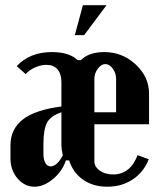

<svg xmlns="http://www.w3.org/2000/svg" viewBox="-20 -704 610 734"><path d="M301.8 -569.8H266.1L296.9 -684.1H387.2ZM214.8 -296.9V-389.2Q214.8 -421.4 200 -438.7Q185.1 -456.1 157.2 -456.1Q136.7 -456.1 114.7 -446.5Q92.8 -437 78.1 -420.9L43.9 -451.2Q93.8 -504.9 178.2 -504.9Q244.6 -504.9 276.9 -474.1H289.1Q319.8 -504.9 378.9 -504.9Q447.8 -504.9 498.8 -457.5Q549.8 -410.2 549.8 -346.2V-229H340.8V-87.9Q340.8 -66.4 361.3 -51.8Q381.8 -37.1 412.1 -37.1Q478 -37.1 505.9 -110.8L548.8 -95.2Q529.3 -45.9 487.5 -18.1Q445.8 9.8 390.1 9.8Q336.4 9.8 298.1 -16.6Q259.8 -43 244.1 -90.8H231.9Q218.3 -49.3 182.9 -19.8Q147.5 9.8 111.8 9.8Q74.2 9.8 47.1 -21.7Q20 -53.2 20 -98.1V-147.9Q20 -210.9 67.6 -247.6Q115.2 -284.2 214.8 -296.9ZM340.8 -402.8V-274.9H423.8V-402.8Q423.8 -424.3 411.1 -441.7Q398.4 -459 382.8 -459Q367.2 -459 354 -441.4Q340.8 -423.8 340.8 -402.8ZM173.8 -67.9Q197.3 -67.9 220.2 -109.9Q214.8 -133.8 214.8 -147.9V-274.9Q174.3 -261.2 160.2 -235.8Q146 -210.4 146 -151.9V-115.2Q146 -93.8 153.6 -80.8Q161.1 -67.9 173.8 -67.9Z"/></svg>

Font: Moniqa Black Paragraph
Style: Regular
Weight: 900
Designer: Rajesh Rajput
Foundry: Rajesh Rajput
Version: Version 1.000